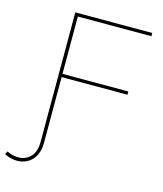

<svg xmlns="http://www.w3.org/2000/svg" viewBox="-159 -795 922 1087"><g transform="rotate(15 301.5 -251.5)"><path d="M-30 178 -21 160Q17 179 55.5 176Q94 173 120 144Q146 115 146 58V-700H597V-681H166V58Q166 108 147 139.5Q128 171 98 185Q68 199 34 196.5Q0 194 -30 178ZM161 -326V-345H552V-326Z"/></g></svg>

Font: Montserrat Thin
Style: Regular
Weight: 100
Designer: Julieta Ulanovsky
Foundry: Julieta Ulanovsky
Version: Version 9.000